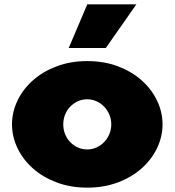

<svg xmlns="http://www.w3.org/2000/svg" viewBox="-20 -830 800 880"><path d="M380 -375Q357 -375 337 -366Q317 -357 302 -341.5Q287 -326 278.5 -305Q270 -284 270 -260Q270 -236 278.5 -215Q287 -194 302 -178.5Q317 -163 337 -154Q357 -145 380 -145Q402 -145 422 -154Q442 -163 457 -178.5Q472 -194 481 -215Q490 -236 490 -260Q490 -284 481 -305Q472 -326 457 -341.5Q442 -357 422 -366Q402 -375 380 -375ZM380 -550Q457 -550 520.5 -526Q584 -502 629.5 -461.5Q675 -421 700 -368.5Q725 -316 725 -260Q725 -204 700 -151.5Q675 -99 629.5 -58.5Q584 -18 520.5 6Q457 30 380 30Q303 30 239.5 6Q176 -18 130.5 -58.5Q85 -99 60 -151.5Q35 -204 35 -260Q35 -316 60 -368.5Q85 -421 130.5 -461.5Q176 -502 239.5 -526Q303 -550 380 -550ZM605 -810 465 -610H295L380 -810Z"/></svg>

Font: Imperial One
Style: Regular
Weight: 400
Designer: Jovanny Lemonad
Foundry: Jovanny Lemonad
Version: Version 1.000